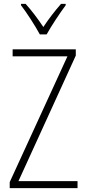

<svg xmlns="http://www.w3.org/2000/svg" viewBox="-20 -1034 445 988"><path d="M185 -857H220C245 -902 287 -965 318 -1007V-1014H294C259 -974 231 -937 203 -895C176 -936 141 -982 112 -1014H88V-1007C116 -971 160 -903 185 -857ZM379 -66V-102H75L370 -748V-780H45V-744H327L30 -97V-66Z"/></svg>

Font: Noto Sans Malayalam UI Condensed ExtraLight
Style: Regular
Weight: 200
Width: 3
Designer: Jelle Bosma - Monotype Design Team
Foundry: Monotype Imaging Inc.
Version: Version 2.104